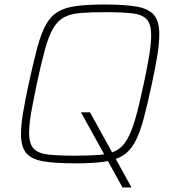

<svg xmlns="http://www.w3.org/2000/svg" viewBox="-20 -716 766 851"><path d="M523 115 339 -218H379L562 113V115ZM315 8Q225 8 172 -1Q119 -10 96 -38Q73 -66 73 -122Q73 -160 82 -215Q91 -270 107 -344Q128 -440 145 -504Q162 -568 183.5 -606.5Q205 -645 237 -664Q269 -683 319 -689.5Q369 -696 444 -696Q534 -696 587 -686.5Q640 -677 663 -649Q686 -621 686 -564Q686 -525 677.5 -471.5Q669 -418 653 -344Q633 -250 616 -187Q599 -124 577.5 -85Q556 -46 523.5 -26Q491 -6 440.5 1Q390 8 315 8ZM312 -26Q377 -26 421 -29.5Q465 -33 494 -48Q523 -63 543 -97Q563 -131 580 -190.5Q597 -250 617 -344Q633 -419 641.5 -471.5Q650 -524 650 -559Q650 -609 630 -630.5Q610 -652 565.5 -657Q521 -662 447 -662Q382 -662 338 -658.5Q294 -655 265 -640Q236 -625 216 -591Q196 -557 179.5 -497.5Q163 -438 143 -344Q133 -294 125 -254Q117 -214 113 -183Q109 -152 109 -128Q109 -79 129 -57.5Q149 -36 194 -31Q239 -26 312 -26Z"/></svg>

Font: Saira Thin
Style: Italic
Weight: 100
Italic angle: -12°
Designer: Hector Gatti with collaboration of the Omnibus-Type team
Foundry: Omnibus-Type
Version: Version 1.101